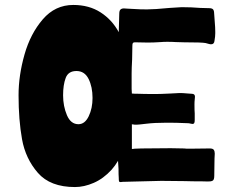

<svg xmlns="http://www.w3.org/2000/svg" viewBox="-20 -734 941 776"><path d="M55 -349Q55 -429 79 -513.5Q103 -598 153 -656Q203 -714 276 -714Q340 -714 386.5 -684Q433 -654 460 -604L462 -678Q462 -691 467 -695.5Q472 -700 481 -700L496 -699Q505 -699 525 -697.5Q545 -696 574 -696Q604 -696 666 -702L714 -705Q754 -705 789 -702L825 -701Q838 -701 842 -695Q846 -689 846 -673Q846 -665 848 -645Q850 -623 850 -606V-599Q850 -587 847 -570Q846 -555 833 -555Q829 -555 822 -557Q815 -559 811 -560Q796 -563 724 -563L689 -564Q678 -565 656 -565Q640 -565 631 -564Q601 -562 578 -562L525 -563Q519 -563 517 -560Q515 -557 515 -549L514 -494Q512 -458 512 -437V-375L513 -356Q521 -355 540 -355Q557 -354 610 -354Q628 -354 668 -356L706 -358Q720 -358 734 -356.5Q748 -355 755 -355Q768 -355 768 -343Q768 -339 767 -331.5Q766 -324 766 -312Q766 -285 767 -276V-249Q767 -240 765 -236.5Q763 -233 758 -233Q755 -233 749.5 -234.5Q744 -236 740 -236Q723 -236 712 -237Q702 -238 650 -238Q605 -238 572 -234Q539 -230 532 -230Q521 -230 519 -231Q514 -231 513 -232V-132Q520 -132 524 -133L552 -134L670 -135L724 -134Q730 -133 745 -133L828 -134Q840 -134 844 -128.5Q848 -123 848 -113L847 -93L846 -23Q846 -7 839 -3.5Q832 0 819 -0.5Q806 -1 798 -1Q755 -1 728 -2L632 -3Q620 -3 512 0L474 1L468 2Q462 2 461 -1.5Q460 -5 460 -15Q459 -26 459 -52Q459 -56 457 -84Q446 -65 431 -48Q398 -12 359 5Q320 22 283 22Q183 22 133 -35.5Q83 -93 69 -171.5Q55 -250 55 -349ZM354 -338Q354 -383 338 -415Q322 -447 289 -447Q256 -447 245.5 -419Q235 -391 235 -349Q235 -305 250.5 -268.5Q266 -232 297 -232Q323 -232 338.5 -264Q354 -296 354 -338Z"/></svg>

Font: Barriecito
Style: Regular
Weight: 400
Designer: Pablo Cosgaya & Sergio Jiménez
Foundry: Pablo Cosgaya & Sergio Jiménez
Version: Version 1.001